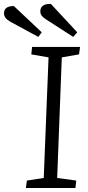

<svg xmlns="http://www.w3.org/2000/svg" viewBox="-78 -937 439 957"><path d="M164 -651 78 -666 82 -703H321L316 -666L230 -651L207 -50L302 -37L298 0H51L56 -37L140 -50ZM152 -840Q138 -849 130.5 -858Q123 -867 123 -881Q123 -900 137.5 -909.5Q152 -919 176 -917L307 -776L287 -753ZM-27 -829Q-43 -838 -50.5 -848Q-58 -858 -58 -871Q-58 -889 -45.5 -898Q-33 -907 -9 -907L130 -776L113 -753Z"/></svg>

Font: Literata 18pt Light
Style: Italic
Weight: 300
Italic angle: -2°
Designer: Latin by Veronika Burian and Jose Scaglione. Greek by Irene Vlachou. Cyrillic by Vera Evstafieva
Foundry: TypeTogether
Version: Version 3.103;gftools[0.9.29]